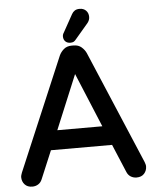

<svg xmlns="http://www.w3.org/2000/svg" viewBox="-60 -954 818 1020"><g transform="rotate(-5 348.5 -444.5)"><path d="M16 -40Q16 -46 18 -52Q20 -58 22 -64L277 -666Q285 -684 301.5 -698.5Q318 -713 344 -713H354Q380 -713 396.5 -698.5Q413 -684 421 -666L676 -64Q678 -58 680 -52Q682 -46 682 -40Q682 -17 667.5 -1Q653 15 627 15Q610 15 596 6.5Q582 -2 575 -19L512 -169H186L123 -19Q116 -2 102 6.5Q88 15 71 15Q45 15 30.5 -1Q16 -17 16 -40ZM229 -272H469L349 -561ZM302 -766Q302 -774 305.5 -780.5Q309 -787 311 -790L361 -880Q367 -891 377 -897.5Q387 -904 403 -904Q424 -904 437 -891Q450 -878 450 -857Q450 -840 438 -825L369 -744Q363 -736 356.5 -732.5Q350 -729 339 -729Q322 -729 312 -739Q302 -749 302 -766Z"/></g></svg>

Font: Varela Round Precious
Style: Medium
Weight: 500
Designer: Joe Prince
Foundry: Joe Prince
Version: Version 1.000